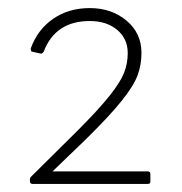

<svg xmlns="http://www.w3.org/2000/svg" viewBox="-20 -792 451 475"><path d="M352 -361V-343Q352 -337 346 -337H60Q58 -337 56 -338.5Q54 -340 54 -343V-349Q54 -352 58 -356L170 -467Q224 -521 251 -555Q278 -589 287 -612Q296 -635 296 -661Q296 -696 270 -718Q244 -740 202 -740Q117 -740 88 -664Q85 -660 83 -659.5Q81 -659 78 -660L60 -664Q56 -664 56 -672Q73 -719 111.5 -745.5Q150 -772 202 -772Q256 -772 293 -741Q330 -710 330 -661Q330 -632 320.5 -606Q311 -580 281 -542.5Q251 -505 192 -447L110 -368H346Q352 -368 352 -361Z"/></svg>

Font: LINE Seed JP_TTF Thin
Style: Regular
Weight: 250
Designer: LY Corporation & Fontrix & Fontworks
Version: Version 1.008